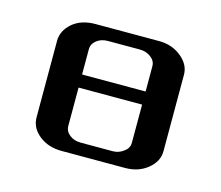

<svg xmlns="http://www.w3.org/2000/svg" viewBox="-58 -384 524 456"><g transform="rotate(15 204.0 -156.0)"><path d="M47.9 -62V-250Q47.9 -274.9 69.8 -293.9Q91.3 -312 126 -312H282.2Q314 -312 336.9 -293.5Q359.9 -274.9 359.9 -250V-62Q359.9 -36.6 336.9 -18.1Q314.5 0 282.2 0H126Q92.8 0 70.3 -18.1Q47.9 -36.1 47.9 -62ZM126 -62Q126 -48.3 137.2 -39.6Q148.4 -30.8 165 -30.8H243.2Q258.3 -30.8 270 -40Q282.2 -48.3 282.2 -62V-155.8H126ZM126 -188H282.2V-250Q282.2 -263.2 270.5 -272Q258.8 -280.8 243.2 -280.8H165Q148.4 -280.8 137.2 -272Q126 -263.2 126 -250Z"/></g></svg>

Font: Hhenum
Style: Regular
Weight: 400
Designer: T. Christopher White
Version: Version 1.0